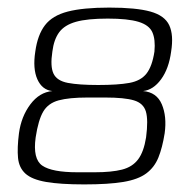

<svg xmlns="http://www.w3.org/2000/svg" viewBox="-20 -482 503 506"><path d="M202 4Q139 4 101.5 -2.5Q64 -9 47 -24.5Q30 -40 27.5 -66Q25 -92 30 -131Q36 -175 60 -207Q84 -239 118 -242Q91 -245 78.5 -273Q66 -301 73 -346Q79 -390 98.5 -415.5Q118 -441 158.5 -451.5Q199 -462 268 -462Q339 -462 376.5 -451.5Q414 -441 426 -415.5Q438 -390 431 -346Q425 -301 404.5 -273Q384 -245 357 -242Q393 -239 406.5 -207Q420 -175 414 -131Q408 -93 397.5 -67Q387 -41 365.5 -25Q344 -9 305 -2.5Q266 4 202 4ZM184 -28H230Q274 -28 301.5 -35Q329 -42 344 -62Q359 -82 365 -120Q371 -166 364.5 -188Q358 -210 333 -217.5Q308 -225 257 -225H211Q162 -225 134.5 -217.5Q107 -210 94 -188Q81 -166 74 -120Q66 -63 91.5 -45.5Q117 -28 184 -28ZM239 -258Q291 -258 321 -263.5Q351 -269 366 -288Q381 -307 387 -346Q390 -378 381.5 -397Q373 -416 345 -424.5Q317 -433 264 -433Q210 -433 180 -424.5Q150 -416 136 -397Q122 -378 118 -346Q112 -307 121 -288Q130 -269 159 -263.5Q188 -258 239 -258Z"/></svg>

Font: Genos Thin Light
Style: Italic
Weight: 300
Italic angle: -8°
Version: Version 1.010